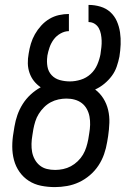

<svg xmlns="http://www.w3.org/2000/svg" viewBox="-20 -755 540 783"><path d="M204 8Q175 8 147.5 2.5Q120 -3 97.5 -17.5Q75 -32 59.5 -54Q44 -76 37 -102.5Q30 -129 30 -157.5Q30 -186 35 -214L39 -239Q43 -263 51 -286Q59 -309 72.5 -330.5Q86 -352 105 -369.5Q124 -387 146 -399Q130 -410 118.5 -424.5Q107 -439 100.5 -457.5Q94 -476 93.5 -496Q93 -516 97 -537Q100 -557 106 -577Q112 -597 122.5 -615.5Q133 -634 148 -650.5Q163 -667 181.5 -678Q200 -689 220.5 -693.5Q241 -698 261 -698V-628Q244 -628 227 -618.5Q210 -609 199 -594Q188 -579 182 -561.5Q176 -544 173 -527Q173 -527 173 -526.5Q173 -526 173 -525Q170 -504 173.5 -483.5Q177 -463 190.5 -448.5Q204 -434 224 -428.5Q244 -423 265 -423Q287 -423 309.5 -430Q332 -437 349.5 -453Q367 -469 376.5 -491Q386 -513 390 -535Q390 -535 390 -535.5Q390 -536 390 -536Q392 -549 393.5 -563Q395 -577 394.5 -590Q394 -603 391.5 -616Q389 -629 383 -640Q377 -651 366 -658Q355 -665 341 -665V-735Q366 -735 389.5 -728Q413 -721 430 -705.5Q447 -690 456.5 -668.5Q466 -647 469.5 -623Q473 -599 472 -574Q471 -549 467 -524Q463 -504 456 -483.5Q449 -463 436 -445.5Q423 -428 405.5 -413.5Q388 -399 368 -390Q388 -375 401.5 -353.5Q415 -332 421 -306.5Q427 -281 426 -254Q425 -227 421 -200L417 -176Q413 -151 404.5 -126.5Q396 -102 381.5 -80Q367 -58 346.5 -40.5Q326 -23 302.5 -12Q279 -1 253.5 3.5Q228 8 204 8ZM205 -62Q221 -62 237.5 -65.5Q254 -69 269 -77Q284 -85 297 -97.5Q310 -110 318.5 -124.5Q327 -139 332 -155Q337 -171 340 -187L344 -212Q347 -229 347.5 -246Q348 -263 345 -279.5Q342 -296 334 -310.5Q326 -325 313.5 -334.5Q301 -344 285 -348.5Q269 -353 251 -353Q235 -353 218.5 -349.5Q202 -346 187 -338Q172 -330 159.5 -317.5Q147 -305 138 -290.5Q129 -276 124 -260Q119 -244 116 -228L112 -203Q109 -186 108.5 -168.5Q108 -151 111 -135Q114 -119 122 -104.5Q130 -90 142.5 -80Q155 -70 171 -66Q187 -62 205 -62Z"/></svg>

Font: Iosevka SS04
Style: Italic
Weight: 400
Italic angle: -9°
Monospace: yes
Designer: Belleve Invis
Foundry: Belleve Invis
Version: Version 19.0.0; ttfautohint (v1.8.4)